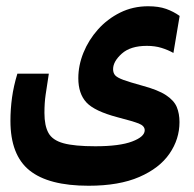

<svg xmlns="http://www.w3.org/2000/svg" viewBox="-20 -423 626 620"><path d="M266.1 176.8Q136.7 176.8 75.2 127.2Q13.7 77.6 13.7 -32.7Q13.7 -70.3 18.8 -107.7Q23.9 -145 36.1 -185.1H137.7Q131.3 -143.6 127.4 -117.4Q123.5 -91.3 123.5 -58.1Q123.5 -17.1 136.5 6.3Q149.4 29.8 185.1 39.6Q220.7 49.3 287.6 49.3Q366.2 49.3 406.7 33.9Q447.3 18.6 447.3 -2.4Q447.3 -16.6 428 -24.2Q408.7 -31.7 359.4 -44.4Q285.2 -64 259 -92.3Q232.9 -120.6 232.9 -170.4Q232.9 -211.9 249.5 -252.9Q266.1 -293.9 296.4 -327.9Q326.7 -361.8 367.9 -382.3Q409.2 -402.8 458.5 -402.8Q492.2 -402.8 516.4 -394.3Q540.5 -385.7 560.1 -371.6L540 -252Q522.9 -261.7 501.7 -268.3Q480.5 -274.9 454.1 -274.9Q401.4 -274.9 373.3 -249.8Q345.2 -224.6 345.2 -199.7Q345.2 -187.5 351.8 -179.9Q358.4 -172.4 378.4 -165Q398.4 -157.7 439 -146.5Q490.2 -132.8 516.1 -115.7Q542 -98.6 550.8 -77.4Q559.6 -56.2 559.6 -28.8Q559.6 26.4 527.3 73.2Q495.1 120.1 429.9 148.4Q364.7 176.8 266.1 176.8Z"/></svg>

Font: Cascadia Mono PL SemiBold
Style: Regular
Weight: 600
Monospace: yes
Designer: Aaron Bell
Foundry: Saja Typeworks
Version: Version 2404.023; ttfautohint (v1.8.4)